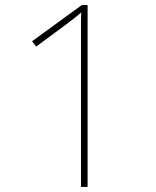

<svg xmlns="http://www.w3.org/2000/svg" viewBox="-20 -734 612 754"><path d="M324 0H298V-563Q298 -606 298 -635.5Q298 -665 299 -685Q287 -675 275.5 -665.5Q264 -656 245 -642L122 -551L106 -572L301 -714H324Z"/></svg>

Font: Noto Sans Tamil Thin
Style: Regular
Weight: 100
Designer: Jelle Bosma - Monotype Design Team
Foundry: Monotype Imaging Inc.
Version: Version 2.004; ttfautohint (v1.8.4.7-5d5b)